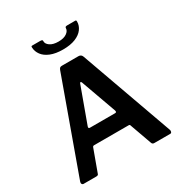

<svg xmlns="http://www.w3.org/2000/svg" viewBox="-215 -1106 1186 1259"><g transform="rotate(-30 378.0 -477.0)"><path d="M50 0Q43 0 39 -7Q35 -14 39 -25L291 -724Q295 -734 300 -738Q305 -742 315 -742H440Q461 -742 468 -722L718 -24Q721 -16 718 -8Q715 0 707 0H586Q572 0 568 -13L510 -175Q509 -180 506.5 -182.5Q504 -185 498 -185H237Q228 -185 225 -176L165 -12Q164 -6 159.5 -3Q155 0 147 0H50ZM462 -298Q475 -298 470 -314L374 -581Q371 -588 367 -588Q363 -588 360 -580L263 -314Q257 -298 271 -298ZM376 -830Q320 -830 282 -845.5Q244 -861 225 -887Q206 -913 205 -942Q204 -949 206 -951.5Q208 -954 213 -954H272Q282 -954 286.5 -951.5Q291 -949 290 -943Q289 -922 312 -906Q335 -890 376 -890ZM376 -830V-890Q416 -890 438.5 -906Q461 -922 461 -943Q461 -949 465 -951.5Q469 -954 479 -954H538Q543 -954 544.5 -951.5Q546 -949 546 -942Q546 -913 527 -887Q508 -861 470 -845.5Q432 -830 376 -830Z"/></g></svg>

Font: Libre Franklin SemiBold
Style: Regular
Weight: 600
Designer: Pablo Impallari, Rodrigo Fuenzalida, Nhung Nguyen
Foundry: Impallari Type
Version: Version 3.000